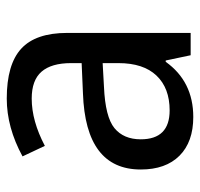

<svg xmlns="http://www.w3.org/2000/svg" viewBox="-32 -555 595 571"><g transform="rotate(-90 265.5 -269.5)"><path d="M386.7 0 371.1 -74.2H367.2Q308.6 7.8 203.1 7.8Q128.9 7.8 87.9 -33.2Q46.9 -74.2 46.9 -148.4Q46.9 -312.5 273.4 -320.3L363.3 -324.2V-355.5Q363.3 -414.1 337.9 -443.4Q312.5 -472.7 257.8 -472.7Q191.4 -472.7 117.2 -433.6L85.9 -500Q171.9 -546.9 257.8 -546.9Q359.4 -546.9 406.2 -503.9Q453.1 -460.9 453.1 -367.2V0ZM363.3 -261.7 293 -257.8Q203.1 -253.9 169.9 -226.6Q136.7 -199.2 136.7 -148.4Q136.7 -105.5 158.2 -84Q179.7 -62.5 222.7 -62.5Q289.1 -62.5 326.2 -101.6Q363.3 -140.6 363.3 -214.8Z"/></g></svg>

Font: Droid Sans Fallback
Style: Regular
Weight: 400
Designer: Steve Matteson
Foundry: Ascender Corporation
Version: 3.00 (Khmer version)